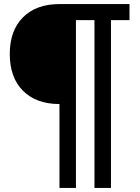

<svg xmlns="http://www.w3.org/2000/svg" viewBox="-20 -732 689 943"><path d="M272 191V-712H616V-633H525V191H444V-633H353V191ZM272 -221Q158 -221 93 -286Q28 -351 28 -467Q28 -582 93 -647Q158 -712 272 -712Z"/></svg>

Font: 42dot Sans Light
Style: Bold
Weight: 700
Version: Version 1.000